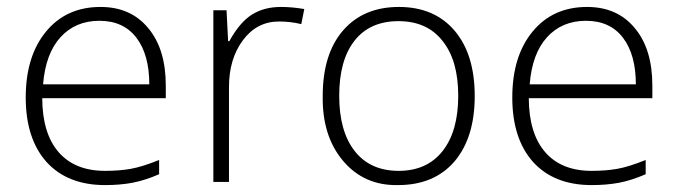

<svg xmlns="http://www.w3.org/2000/svg" viewBox="-20 -524 1953 553"><path d="M410 -281.1Q410 -366.5 372.9 -415.3Q335.7 -464.1 266.4 -464.1Q197.2 -464.1 154.2 -416.8Q111.2 -369.6 104.1 -281.1ZM282.6 9.1Q174.9 9.1 114.3 -57.1Q54.1 -124.4 54.1 -243.2Q54.1 -362 112.5 -433Q170.9 -504 269.5 -504Q356.9 -504 407 -442.9Q457.5 -382.7 457.5 -277.6V-241.2H101.6Q102.1 -139.5 148.9 -85.7Q195.7 -31.9 282.6 -31.9Q323.6 -31.9 356.4 -37.7Q389.3 -43.5 438.3 -63.2V-22.2Q397.9 -4.6 362 2.3Q326.1 9.1 282.6 9.1Z M789.2 -504Q821 -504 856.4 -498L847.8 -454.5Q817 -462.1 783.6 -462.1Q719.9 -462.1 679.7 -408.2Q639.5 -354.4 639.5 -273V0H594.5V-494.4H632.5L637 -405.5H640.5Q670.4 -459.6 705.3 -481.8Q740.6 -504 789.2 -504Z M1254.3 -406.5Q1209.8 -463.1 1127.7 -463.1Q1045.5 -463.1 1001.3 -407Q957 -350.9 957 -248.2Q957 -145.6 1001.8 -88.7Q1046.5 -31.9 1128.2 -31.9Q1209.8 -31.9 1254.8 -89Q1299.8 -146.1 1299.8 -248.2Q1299.8 -350.4 1254.3 -406.5ZM1288.7 -58.6Q1230 9.1 1126.4 9.1Q1028.8 11.1 968.1 -60.7Q907.5 -132.5 909.5 -247.7Q909.5 -368.6 968.1 -436.3Q1026.8 -504 1128.9 -504Q1231 -504 1289.2 -435.8Q1347.3 -367.5 1347.3 -247.5Q1347.3 -127.4 1288.7 -58.6Z M1811.4 -281.1Q1811.4 -366.5 1774.3 -415.3Q1737.1 -464.1 1667.8 -464.1Q1598.6 -464.1 1555.6 -416.8Q1512.6 -369.6 1505.6 -281.1ZM1684 9.1Q1576.3 9.1 1515.7 -57.1Q1455.5 -124.4 1455.5 -243.2Q1455.5 -362 1513.9 -433Q1572.3 -504 1670.9 -504Q1758.3 -504 1808.4 -442.9Q1858.9 -382.7 1858.9 -277.6V-241.2H1503Q1503.5 -139.5 1550.3 -85.7Q1597.1 -31.9 1684 -31.9Q1725 -31.9 1757.8 -37.7Q1790.7 -43.5 1839.7 -63.2V-22.2Q1799.3 -4.6 1763.4 2.3Q1727.5 9.1 1684 9.1Z"/></svg>

Font: Khula Light
Style: Regular
Weight: 300
Designer: Erin McLaughlin, Steve Matteson
Version: Version 1.002;PS 1.0;hotconv 1.0.72;makeotf.lib2.5.5900; ttf